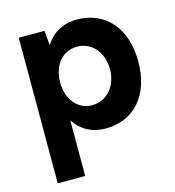

<svg xmlns="http://www.w3.org/2000/svg" viewBox="-106 -602 814 892"><g transform="rotate(-15 300.5 -156.0)"><path d="M62 200H194V-67C227 -17 278 12 344 12C482 12 570 -90 570 -250C570 -410 482 -512 344 -512C277 -512 225 -482 192 -430L186 -500H62ZM311 -109C242 -109 194 -168 194 -250C194 -332 242 -390 312 -390C383 -390 433 -332 434 -250C433 -168 382 -109 311 -109Z"/></g></svg>

Font: HB Figtree Prototype
Style: Bold
Weight: 700
Designer: Alfredo Marco Pradil
Foundry: Hanken Design Co.®
Version: Version 1.002;Glyphs 3.2 (3228)